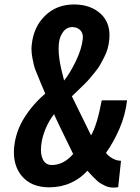

<svg xmlns="http://www.w3.org/2000/svg" viewBox="-20 -839 633 870"><path d="M203.1 9.8Q122.1 9.8 79.1 -41Q43 -84 43 -148.9Q43 -161.6 44.4 -174.8Q52.2 -246.1 91.1 -307.1Q129.9 -368.2 185.1 -414.6Q179.2 -429.2 163.8 -465.1Q148.4 -501 140.6 -521.7Q132.8 -542.5 127 -575.2Q123 -596.2 122.6 -615.7Q122.6 -627 124 -637.7Q132.3 -717.3 184.6 -768.1Q236.8 -818.8 315.9 -818.8Q392.1 -818.4 437.5 -775.4Q476.1 -738.3 476.1 -680.2Q476.1 -669.9 475.1 -659.2Q473.1 -638.7 467.8 -619.1Q462.4 -599.6 452.1 -579.8Q441.9 -560.1 433.8 -545.4Q425.8 -530.8 409.2 -510.7Q392.6 -490.7 384.8 -481.2Q377 -471.7 356.4 -451.7Q335.9 -431.6 331.1 -427Q326.2 -422.4 305.7 -402.8L392.6 -225.6Q420.4 -272.9 440.9 -384.3H555.7Q548.3 -318.8 522 -257.3Q495.6 -195.8 460.4 -146.5Q470.2 -132.3 489 -121.6Q507.8 -110.8 528.3 -110.4L515.6 9.3Q502.9 11.2 496.6 11.2Q484.9 11.2 474.1 9Q463.4 6.8 452.9 1.2Q442.4 -4.4 435.1 -8.5Q427.7 -12.7 417.7 -22.2Q407.7 -31.7 403.6 -35.9Q399.4 -40 388.7 -51.5Q377.9 -63 376 -65.4Q345.2 -30.3 300.5 -10.3Q255.9 9.8 203.1 9.8ZM214.8 -91.3Q268.1 -91.3 311.5 -141.1Q227.1 -313.5 225.1 -321.8Q202.1 -293 186.3 -254.9Q170.4 -216.8 166.5 -179.2Q165.5 -169.9 165.5 -161.1Q165.5 -134.3 174.8 -115.7Q187 -91.3 214.8 -91.3ZM270.5 -474.1Q298.3 -508.8 324.2 -563Q350.1 -617.2 355 -662.1Q355.5 -666.5 355.5 -670.9Q355.5 -689.5 344.7 -701.2Q331.5 -715.8 308.1 -716.3Q282.2 -716.3 265.9 -694.3Q249.5 -672.4 246.6 -640.6Q245.6 -630.4 245.6 -618.7Q245.6 -606.9 246.3 -596.7Q247.1 -586.4 248.8 -573.7Q250.5 -561 252.2 -551.8Q253.9 -542.5 256.8 -529.8Q259.8 -517.1 261.5 -509.8Q263.2 -502.4 266.4 -490.5Q269.5 -478.5 270.5 -474.1Z"/></svg>

Font: Oswald
Style: Medium
Weight: 500
Designer: Vernon Adams
Foundry: Vernon Adams
Version: 3.0; ttfautohint (v0.94.23-7a4d-dirty) -l 8 -r 50 -G 150 -x 